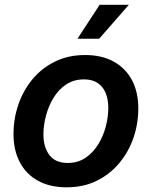

<svg xmlns="http://www.w3.org/2000/svg" viewBox="-20 -781 643 812"><path d="M261.7 11.2Q190.9 11.2 140.6 -16.6Q90.3 -44.4 63.7 -95.2Q37.1 -146 37.1 -213.9Q37.1 -279.3 57.9 -339.4Q78.6 -399.4 117.9 -446.5Q157.2 -493.7 213.4 -521Q269.5 -548.3 339.8 -548.3Q410.6 -548.3 460.9 -520.5Q511.2 -492.7 538.1 -442.1Q564.9 -391.6 564.9 -322.8Q564.9 -257.3 544.2 -197.5Q523.4 -137.7 483.9 -90.6Q444.3 -43.5 388.4 -16.1Q332.5 11.2 261.7 11.2ZM266.1 -91.8Q309.6 -91.8 341.8 -113.8Q374 -135.7 395.5 -170.7Q417 -205.6 427.5 -246.3Q438 -287.1 438 -324.7Q438 -360.8 426.8 -387.9Q415.5 -415 392.8 -430.2Q370.1 -445.3 335.4 -445.3Q292 -445.3 259.8 -423.8Q227.5 -402.3 206.3 -367.2Q185.1 -332 174.3 -291.3Q163.6 -250.5 163.6 -212.4Q163.6 -158.7 189 -125.2Q214.4 -91.8 266.1 -91.8ZM307.6 -617.2 401.4 -760.7H524.9L399.4 -617.2Z"/></svg>

Font: Inter 17pt SemiBold
Style: Italic
Weight: 600
Italic angle: -9.3988°
Version: Version 4.001;git-66647c0bb